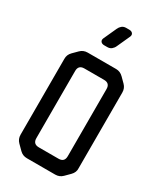

<svg xmlns="http://www.w3.org/2000/svg" viewBox="-234 -1038 964 1134"><g transform="rotate(30 248.0 -471.0)"><path d="M70 -44 103 -11Q123 9 152 9H345Q374 9 394 -11L426 -43Q448 -65 446 -93V-609Q446 -638 426 -658L394 -690Q373 -711 345 -711H151Q122 -711 102 -691L70 -659Q49 -638 50 -609V-93Q50 -64 70 -44ZM141 -122V-580Q141 -620 181 -620H315Q355 -620 355 -580V-122Q355 -82 315 -82H181Q141 -82 141 -122ZM214 -797H235Q252 -797 263.5 -806.5Q275 -816 281 -830L321 -918Q327 -932 319.5 -941.5Q312 -951 296 -951H275Q258 -951 246.5 -941.5Q235 -932 229 -918L189 -830Q183 -816 190.5 -806.5Q198 -797 214 -797Z"/></g></svg>

Font: WD-XL Lubrifont TC
Style: Regular
Weight: 400
Designer: [WD-XL Lubrifont] Copyright 2020-2022 (c) NightFurySL2001, Skr-ZERO; [ZCOOL QingKe HuangYou] Copyright 2018-2022 (c) The
Version: Version 2.001;hotconv 1.1.1;makeotfexe 2.6.0